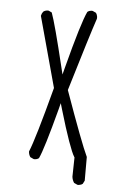

<svg xmlns="http://www.w3.org/2000/svg" viewBox="-58 -789 616 937"><g transform="rotate(5 250.0 -320.5)"><path d="M356.9 105Q358.9 105.5 361.3 105.5Q363.8 105.5 367.7 104.5Q376 103.5 382.8 98.1L391.1 82V-34.2Q361.3 -96.7 270.5 -351.6Q356 -636.2 381.3 -710Q381.8 -711.9 381.8 -714.6Q381.8 -717.3 381.3 -721.7Q379.9 -730.5 374.5 -738.8L357.9 -746.6Q356 -747.1 352.1 -747.1Q348.1 -747.1 342.5 -745.4Q336.9 -743.7 332 -739.7Q305.7 -686 246.1 -457L237.8 -424.8L230 -457Q179.2 -668 159.2 -721.7L144 -729Q142.1 -729.5 140.6 -729.5Q126.5 -729.5 117.2 -721.7Q109.9 -712.4 107.9 -700.7L202.1 -355.5Q133.8 -97.2 107.9 -36.6Q108.4 -21.5 116.7 -9.3L133.3 -1.5Q135.3 -1 136.7 -1Q150.4 -1 159.2 -8.3Q180.7 -52.7 234.4 -255.9L241.7 -284.7L250 -256.3Q277.8 -161.6 298.3 -104Q318.8 -46.4 330.1 -28.8L331.5 -26.9L329.6 67.9Q331.5 84 340.3 97.2Z"/></g></svg>

Font: NaikaiFont
Style: Light
Weight: 300
Version: Version 1.89